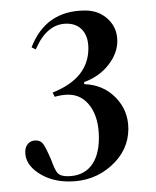

<svg xmlns="http://www.w3.org/2000/svg" viewBox="-20 -875 296 365"><path d="M148 -783Q148 -805 137 -817.5Q126 -830 107 -830Q69 -830 48 -781L40 -785Q67 -855 142 -855Q168 -855 185.5 -838.5Q203 -822 203 -797Q203 -773 185.5 -751Q168 -729 140 -719V-715Q176 -714 200 -689.5Q224 -665 224 -630Q224 -589 191 -559.5Q158 -530 111 -530Q77 -530 52.5 -546.5Q28 -563 28 -586Q28 -596 33.5 -602Q39 -608 48 -608Q57 -608 62 -601.5Q67 -595 77 -572Q84 -552 89.5 -546Q95 -540 108 -540Q137 -540 152.5 -559Q168 -578 168 -613Q168 -650 152 -672.5Q136 -695 110 -695Q98 -695 84 -691L80 -699Q148 -726 148 -783Z"/></svg>

Font: Libre Caslon Display
Style: Regular
Weight: 400
Designer: Pablo Impallari, Rodrigo Fuenzalida
Foundry: Pablo Impallari, Rodrigo Fuenzalida
Version: Version 1.100; ttfautohint (v1.6) -l 8 -r 50 -G 200 -x 14 -D